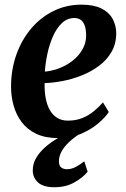

<svg xmlns="http://www.w3.org/2000/svg" viewBox="-20 -583 542 826"><path d="M448 -101Q434.5 -80 404.5 -53.8Q374.5 -27.5 330.5 -8.2Q286.5 11 229.5 11Q174.5 11 135.8 -7.5Q97 -26 73.2 -57.8Q49.5 -89.5 38.5 -129Q27.5 -168.5 27.5 -209.5Q27.5 -284 50.5 -348.2Q73.5 -412.5 114.5 -460.8Q155.5 -509 210.8 -536Q266 -563 330.5 -563Q382 -563 414.8 -547.2Q447.5 -531.5 463.2 -504.2Q479 -477 480 -443Q480.5 -396 460.2 -360.5Q440 -325 406 -299.8Q372 -274.5 330.8 -258.2Q289.5 -242 248 -234.2Q206.5 -226.5 172 -225.5Q171 -190.5 176.5 -161Q182 -131.5 194.2 -109.8Q206.5 -88 226 -76Q245.5 -64 272 -64Q306.5 -64 334.2 -75.2Q362 -86.5 384 -104.8Q406 -123 423 -142.5ZM300.5 -505.5Q269.5 -505.5 246.5 -483.8Q223.5 -462 208 -427Q192.5 -392 184 -352Q175.5 -312 173 -275Q194.5 -276.5 219.2 -284Q244 -291.5 267.5 -305Q291 -318.5 310 -337.8Q329 -357 340.2 -381.5Q351.5 -406 350.5 -435.5Q349.5 -471 336.8 -488.2Q324 -505.5 300.5 -505.5ZM214.5 222.5Q166 222.5 143.5 201.8Q121 181 121 150.5Q121 121 135.5 96.5Q150 72 173 51.5Q196 31 223.5 14.5Q251 -2 276.5 -14.5L301 -25.5L331 -12.5Q300 7 278.2 27.2Q256.5 47.5 245.2 68Q234 88.5 233.5 108.5Q233 128.5 242.5 136.8Q252 145 268 145Q286.5 145 304.8 135.8Q323 126.5 342.5 111L357 155.5Q338.5 179.5 301.2 201Q264 222.5 214.5 222.5Z"/></svg>

Font: Merriweather 36pt
Style: Bold Italic
Weight: 700
Italic angle: -7.8°
Version: Version 2.101